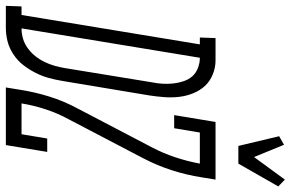

<svg xmlns="http://www.w3.org/2000/svg" viewBox="-254 -826 1018 673"><g transform="rotate(90 255.5 -489.0)"><path d="M-61 0 -59 -55H-29L74 -680H50L52 -735H130Q156 -735 180 -725Q204 -715 220 -697.5Q236 -680 245.5 -656.5Q255 -633 258 -607.5Q261 -582 259 -555.5Q257 -529 253 -503L202 -197Q198 -173 191.5 -149.5Q185 -126 173.5 -103.5Q162 -81 146.5 -61Q131 -41 109 -26.5Q87 -12 63.5 -6Q40 0 16 0ZM18 -55Q36 -55 53.5 -60Q71 -65 87 -76.5Q103 -88 115 -103Q127 -118 135.5 -135.5Q144 -153 149 -170.5Q154 -188 157 -206L207 -512Q211 -531 212 -550Q213 -569 211 -587.5Q209 -606 203 -623.5Q197 -641 186 -653.5Q175 -666 157.5 -673Q140 -680 121 -680ZM430 -815 396 -958 426 -975 469 -870 548 -978 572 -955 492 -815ZM225 0 233 -49Q241 -101 257 -152.5Q273 -204 299 -252L435 -512Q456 -552 470 -594.5Q484 -637 492 -680H383L368 -590H322L346 -735H548L540 -686Q532 -634 515.5 -582.5Q499 -531 474 -483L338 -223Q316 -183 302 -140.5Q288 -98 281 -55H389L404 -145H451L427 0Z"/></g></svg>

Font: Iosevka Curly Slab Light
Style: Italic
Weight: 300
Italic angle: -9°
Monospace: yes
Designer: Belleve Invis
Foundry: Belleve Invis
Version: Version 22.1.2; ttfautohint (v1.8.4)